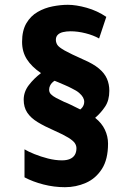

<svg xmlns="http://www.w3.org/2000/svg" viewBox="-20 -777 539 807"><path d="M252.9 9.8Q207 9.8 162.4 -1.7Q117.7 -13.2 83 -31.7V-149.4Q98.1 -140.1 124.5 -129.4Q150.9 -118.7 181.6 -110.8Q212.4 -103 240.7 -103Q259.8 -103 273.4 -108.6Q287.1 -114.3 294.2 -125.7Q301.3 -137.2 301.3 -153.8Q301.3 -165.5 294.2 -175.8Q287.1 -186 267.1 -198.5Q247.1 -210.9 208.5 -228Q167 -246.1 138.2 -263.7Q109.4 -281.2 94.5 -303.7Q79.6 -326.2 79.6 -357.9Q79.6 -391.1 101.1 -419.2Q122.6 -447.3 152.3 -469.7Q112.8 -496.6 92.8 -528.1Q72.8 -559.6 72.8 -601.1Q72.8 -648.4 90.8 -679.2Q108.9 -710 138.2 -726.8Q167.5 -743.7 201.2 -750.2Q234.9 -756.8 265.1 -756.8Q299.8 -756.8 344.2 -744.4Q388.7 -731.9 426.8 -706.1L396.5 -615.2Q372.6 -628.9 339.6 -637.2Q306.6 -645.5 276.9 -645.5Q259.3 -645.5 244.9 -642.1Q230.5 -638.7 222.7 -630.6Q214.8 -622.6 214.8 -609.9Q214.8 -598.6 220.9 -588.6Q227.1 -578.6 251.7 -564.7Q276.4 -550.8 331.1 -526.4Q372.1 -508.8 395.8 -489Q419.4 -469.2 429.4 -446.3Q439.5 -423.3 439.5 -395.5Q439.5 -355.5 421.9 -329.1Q404.3 -302.7 379.9 -281.7Q407.7 -259.8 420.9 -231.7Q434.1 -203.6 434.1 -173.3Q434.1 -106.9 408.2 -66.7Q382.3 -26.4 340.8 -8.3Q299.3 9.8 252.9 9.8ZM317.4 -316.9Q322.8 -321.3 326.4 -326.2Q330.1 -331.1 332 -336.9Q334 -342.8 334 -349.1Q334 -358.4 328.9 -367.7Q323.7 -377 312.7 -386.5Q301.8 -396 282.2 -405.3Q268.6 -412.6 252.4 -419.4Q236.3 -426.3 224.4 -431.4Q212.4 -436.5 209.5 -437.5Q205.1 -435.1 199.5 -429.7Q193.8 -424.3 190.2 -416.5Q186.5 -408.7 186.5 -399.9Q186.5 -388.7 194.1 -380.9Q201.7 -373 215.8 -365.5Q230 -357.9 249 -349.1Q265.1 -342.8 279.3 -335.7Q293.5 -328.6 304 -323.5Q314.5 -318.4 317.4 -316.9Z"/></svg>

Font: Comme ExtraBold
Style: Regular
Weight: 800
Version: Version 1.000;gftools[0.9.27]